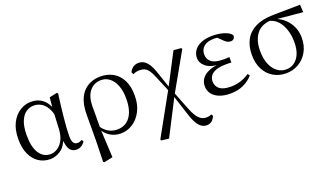

<svg xmlns="http://www.w3.org/2000/svg" viewBox="-66 -1025 2998 1727"><g transform="rotate(-20 1433.5 -161.0)"><path d="M256.8 14.4Q196.7 14.4 148.8 -16.7Q100.9 -47.8 73.7 -107.2Q46.5 -166.5 46.5 -250.6Q46.5 -344.2 78.6 -406.4Q110.6 -468.5 161.3 -499.6Q212.1 -530.6 268.2 -530.6Q335.2 -530.6 383.5 -489.4Q431.8 -448.1 451.7 -358.5H459.3L437.5 -312.6Q425.5 -379.3 401.1 -418.1Q376.6 -456.9 345.2 -473.4Q313.8 -490 279.7 -490Q239.8 -490 205.5 -467Q171.2 -444 150.2 -392.9Q129.2 -341.7 129.2 -257.8Q129.2 -144.9 168.3 -86Q207.4 -27.2 275.4 -27.2Q307.3 -27.2 339 -46.2Q370.8 -65.2 394.1 -106.4Q417.3 -147.6 421.1 -212.9L430.4 -403.1L441 -510.5L513.8 -525.8L523.8 -518.4Q516.4 -466.9 509.8 -410.4Q503.2 -353.9 497.7 -299.8Q492.2 -245.7 489.2 -200.8Q486.2 -155.9 486.2 -126.6Q486.2 -76.9 499.2 -57.8Q512.2 -38.7 536.6 -38.7Q550.4 -38.7 560.2 -42.6Q570 -46.5 579.5 -52L590.8 -34.9Q578.5 -13.4 557.2 0.6Q535.9 14.6 508.4 14.6Q466 14.6 444.4 -17.4Q422.8 -49.4 418.1 -127.8L430.9 -128.2Q406.3 -50.9 357.8 -18.3Q309.4 14.4 256.8 14.4Z M693.6 199.6 698.8 -5.5 699.6 -245.2Q699.6 -388.7 762.9 -459.6Q826.3 -530.6 933 -530.6Q999.7 -530.6 1052.2 -500.8Q1104.7 -471 1134.9 -411.9Q1165.2 -352.7 1165.2 -264.3Q1165.2 -178.8 1132.7 -116.2Q1100.2 -53.6 1047.1 -19.5Q994 14.6 932.2 14.6Q875.7 14.6 829.5 -14.7Q783.4 -44.1 757.4 -97.7H754L767.8 -113.1Q794.3 -73.6 830.9 -51.7Q867.6 -29.8 914.7 -29.8Q967.4 -29.8 1005.1 -56.9Q1042.8 -83.9 1063.3 -136.1Q1083.7 -188.2 1083.7 -263.1Q1083.7 -339.4 1062.8 -391.7Q1041.8 -443.9 1006.5 -471Q971.2 -498 927.3 -498Q857.8 -498 816.4 -447.1Q775.1 -396.2 774.1 -306.4L773.3 -94.1L772.8 -84.8L786.7 188.8L704.2 206.4Z M1250.9 197.4 1245.1 187.9 1472.7 -222.5 1631.9 -527.8 1703.5 -521.7 1710.3 -511.9 1501.9 -143.3 1322.5 206ZM1682.3 209.6Q1641.3 209.6 1610.1 172.5Q1578.9 135.4 1553.6 53.1L1489.1 -146.4H1481.8L1504.4 -171L1576.2 10.9Q1605.5 84.7 1635.4 113.5Q1665.4 142.2 1701 142.2Q1716.2 142.2 1729.6 139.7Q1743 137.2 1753.5 130.6L1763.9 148.8Q1752.3 177.1 1732.7 193.4Q1713.1 209.6 1682.3 209.6ZM1469.9 -192.1 1404.9 -347.5Q1386.9 -394 1369.2 -419Q1351.4 -444 1330.6 -453.5Q1309.8 -463 1281.8 -463Q1261.1 -463 1246.2 -458.6Q1231.2 -454.2 1219 -448L1208.4 -470Q1221.4 -497.5 1244.2 -513.1Q1267 -528.6 1297.2 -528.6Q1338.5 -528.6 1369.7 -496.7Q1401 -464.9 1425.1 -395.3L1486.1 -215.5H1495.6Z M1981.3 14.6Q1923 14.6 1878.7 -2.5Q1834.3 -19.6 1809.7 -51.5Q1785.1 -83.4 1785.1 -126.7Q1785.1 -165.3 1806.9 -197.3Q1828.7 -229.3 1876.5 -249.5Q1924.3 -269.8 2001.7 -271.6V-263.4Q1898.9 -266.8 1852.3 -302.9Q1805.7 -339 1805.7 -390.7Q1805.7 -428.3 1827.7 -460Q1849.6 -491.8 1894.1 -511.2Q1938.6 -530.6 2005.8 -530.6Q2041.9 -530.6 2076.4 -524.4Q2111 -518.1 2139.3 -505.3Q2167.6 -492.4 2183.6 -471.9Q2186.2 -450.8 2174.8 -438.7Q2163.5 -426.5 2145.6 -426.5Q2128.7 -426.5 2115.7 -432.4Q2102.7 -438.4 2082.9 -456.8L2025.6 -512.6L2081.7 -511.5L2091 -491.9Q2065.4 -496.3 2047.7 -498.5Q2030.1 -500.7 2010.7 -500.7Q1946 -500.7 1912 -472.4Q1878.1 -444.1 1878.1 -397.6Q1878.1 -351.6 1912 -323.6Q1945.8 -295.7 2027.2 -295.7Q2039.3 -295.7 2052.2 -296.2Q2065.1 -296.7 2083.3 -297.7V-245.7Q2063.9 -246.9 2054.4 -246.9Q2045 -246.9 2036.6 -246.9Q1971.1 -246.9 1934.1 -232.6Q1897.1 -218.4 1881.6 -195.2Q1866 -172 1866 -143.3Q1866 -95.8 1900.7 -69.3Q1935.4 -42.9 2005.6 -42.9Q2056.3 -42.9 2101.3 -57.2Q2146.3 -71.5 2184.9 -98.8L2199.3 -80.5Q2165.8 -38.9 2109.8 -12.1Q2053.9 14.6 1981.3 14.6Z M2515 14.6Q2448.2 14.6 2394.5 -16.8Q2340.8 -48.2 2310.1 -106.9Q2279.5 -165.5 2279.5 -245.6Q2279.5 -328.5 2312 -389.2Q2344.6 -450 2412.2 -483.8Q2479.9 -517.6 2583.8 -519L2841.1 -522.7L2845.8 -450L2579.1 -475.1L2562.2 -481Q2459.5 -480.5 2410.4 -419.1Q2361.4 -357.7 2361.4 -254.5Q2361.4 -179.9 2383.6 -126.9Q2405.9 -73.9 2443.2 -46.1Q2480.6 -18.2 2526.4 -18.2Q2593.4 -18.2 2636 -72.6Q2678.6 -127 2678.6 -227.7Q2678.6 -274.5 2668 -318.2Q2657.4 -361.8 2637.1 -397.3Q2616.7 -432.7 2586 -455.4Q2555.4 -478.1 2514.6 -483L2528 -492Q2575.9 -487.6 2617.2 -466.6Q2658.5 -445.6 2689.2 -411.9Q2719.9 -378.2 2737.3 -334.6Q2754.7 -291.1 2754.7 -240.9Q2754.7 -162.3 2721.7 -104.9Q2688.8 -47.5 2634.5 -16.4Q2580.2 14.6 2515 14.6Z"/></g></svg>

Font: Source Han Serif JP VF
Style: Regular
Weight: 250
Designer: Ryoko NISHIZUKA 西塚涼子 (kana & ideographs); Frank Grießhammer (Latin, Greek & Cyrillic); Wenlong ZHANG 张文龙 (bopomofo); San
Foundry: Adobe
Version: Version 2.001;hotconv 1.1.0;makeotfexe 2.6.0